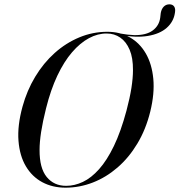

<svg xmlns="http://www.w3.org/2000/svg" viewBox="-20 -858 830 888"><path d="M789 -798.5Q783 -757.5 751 -729.2Q719 -701 663.8 -691.8Q608.5 -682.5 532 -697.5L533 -703.5Q552 -700 569.2 -698Q586.5 -696 601.5 -695.5Q656.5 -695 686.2 -717Q716 -739 721 -776L723.5 -798Q727 -817 737.5 -827.5Q748 -838 763.5 -838Q778.5 -838 785.5 -827.8Q792.5 -817.5 789 -798.5ZM476.5 -711Q535 -711 580.8 -685Q626.5 -659 654.5 -610.5Q682.5 -562 689 -494Q695.5 -426 675 -342Q654.5 -259 615.2 -193.8Q576 -128.5 523.2 -83Q470.5 -37.5 409.2 -13.8Q348 10 283 10Q223 10 175.8 -15.2Q128.5 -40.5 99.8 -88.8Q71 -137 65.5 -206.8Q60 -276.5 84 -364.5Q104.5 -439.5 142.8 -503Q181 -566.5 233 -613Q285 -659.5 347 -685.2Q409 -711 476.5 -711ZM286 1.5Q325 1.5 363.5 -16.8Q402 -35 438.2 -75.5Q474.5 -116 506.8 -182.8Q539 -249.5 565 -346.5Q580.5 -405 587.8 -451.2Q595 -497.5 595 -533Q595.5 -590.5 579.5 -628Q563.5 -665.5 536 -684.2Q508.5 -703 474 -703Q432.5 -703.5 391.5 -681.5Q350.5 -659.5 313.2 -616.2Q276 -573 245.2 -508Q214.5 -443 193 -357Q177.5 -295 170.2 -247.8Q163 -200.5 163 -165Q162.5 -80.5 196 -39.5Q229.5 1.5 286 1.5Z"/></svg>

Font: Fraunces 120pt
Style: Italic
Weight: 400
Italic angle: -16°
Version: Version 1.000;[b76b70a41]